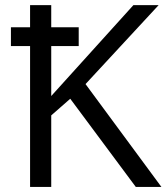

<svg xmlns="http://www.w3.org/2000/svg" viewBox="-20 -734 654 754"><path d="M98.1 -553.2H22.9V-627H98.1V-713.9H181.2V-627H289.1V-553.2H181.2V-356.9L503.9 -713.9H603L315.9 -403.8L613.8 0H513.2L255.9 -346.2L181.2 -280.8V0H98.1Z"/></svg>

Font: OpenSansEmoji
Style: Regular
Weight: 400
Foundry: MorbZ
Version: Version 1.000;PS 001.000;hotconv 1.0.70;makeotf.lib2.5.58329